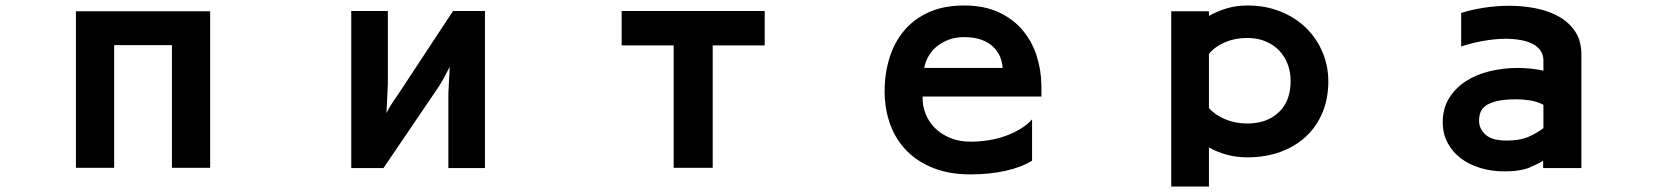

<svg xmlns="http://www.w3.org/2000/svg" viewBox="-20 -558 6040 698"><path d="M256 -517H744V52H605V-394H395V52H256Z M1257 -518H1390V-253L1385 -147Q1396 -170 1409.5 -189Q1423 -208 1434 -225L1627 -518H1743V53H1610V-219L1615 -315Q1605 -295 1593 -273.5Q1581 -252 1575 -243L1374 53H1257Z M2429 -393H2240V-518H2760V-393H2571V52H2429Z M3508 76Q3432 76 3373.5 53Q3315 30 3275.5 -10.5Q3236 -51 3216 -106.5Q3196 -162 3196 -227Q3196 -289 3213 -345.5Q3230 -402 3265.5 -445Q3301 -488 3355.5 -513Q3410 -538 3485 -538Q3557 -538 3609.5 -514Q3662 -490 3696.5 -449.5Q3731 -409 3748 -357Q3765 -305 3766 -248V-207H3334V-201Q3334 -172 3345 -144Q3356 -116 3378 -93.5Q3400 -71 3433 -57Q3466 -43 3509 -43Q3541 -43 3573 -48Q3605 -53 3634.5 -63.5Q3664 -74 3689 -89Q3714 -104 3732 -124V26Q3694 50 3635.5 63Q3577 76 3508 76ZM3625 -311Q3624 -332 3615.5 -352Q3607 -372 3590.5 -388Q3574 -404 3548 -413.5Q3522 -423 3485 -423Q3452 -423 3426 -412.5Q3400 -402 3382 -386Q3364 -370 3353.5 -350Q3343 -330 3340 -311Z M4238 -517H4375V-500Q4405 -517 4439.5 -527.5Q4474 -538 4515 -538Q4581 -538 4635.5 -516Q4690 -494 4728.5 -456Q4767 -418 4788 -368Q4809 -318 4809 -262Q4809 -199 4787.5 -148Q4766 -97 4727 -61Q4688 -25 4634 -5.5Q4580 14 4515 14Q4475 14 4440 4.5Q4405 -5 4375 -22V120H4238ZM4515 -109Q4585 -109 4628.5 -149.5Q4672 -190 4672 -264Q4672 -297 4661 -325.5Q4650 -354 4629.5 -375Q4609 -396 4580 -408Q4551 -420 4515 -420Q4470 -420 4433.5 -404.5Q4397 -389 4375 -362V-165Q4397 -140 4434 -124.5Q4471 -109 4515 -109Z M5449 65Q5402 65 5361 52.5Q5320 40 5290 17Q5260 -6 5242.5 -39Q5225 -72 5225 -114Q5225 -164 5248 -201Q5271 -238 5308.5 -262.5Q5346 -287 5395.5 -299Q5445 -311 5497 -311Q5521 -311 5545.5 -308.5Q5570 -306 5591 -301V-338Q5591 -359 5580.5 -374Q5570 -389 5551.5 -398.5Q5533 -408 5508 -412.5Q5483 -417 5454 -417Q5416 -417 5373.5 -409.5Q5331 -402 5292 -389V-511Q5330 -523 5375.5 -530Q5421 -537 5467 -537Q5517 -537 5564.5 -527.5Q5612 -518 5648.5 -497Q5685 -476 5707 -442.5Q5729 -409 5729 -360V53H5590V26Q5577 35 5543 50Q5509 65 5449 65ZM5457 -47Q5504 -47 5534 -59.5Q5564 -72 5591 -92V-177Q5568 -189 5542 -193Q5516 -197 5493 -197Q5449 -197 5422 -190.5Q5395 -184 5380.5 -173Q5366 -162 5361.5 -148Q5357 -134 5357 -119Q5357 -90 5380.5 -68.5Q5404 -47 5457 -47Z"/></svg>

Font: LINE Seed JP_TTF Bold
Style: Regular
Weight: 700
Designer: LINE & Fontrix & Fontworks
Version: Version 1.009